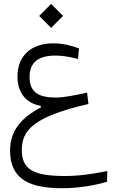

<svg xmlns="http://www.w3.org/2000/svg" viewBox="-20 -683 626 1005"><path d="M306.6 302.2C389.2 302.2 478 287.6 540.5 268.1L541.5 212.4C476.6 225.1 402.3 238.3 319.8 238.3C148.9 238.3 94.2 200.2 94.2 102.1C94.2 -0.5 153.3 -71.8 442.9 -138.7L436 -198.2C366.7 -183.1 313.5 -172.4 271 -172.4C182.6 -172.4 134.8 -200.7 134.8 -278.8C134.8 -356 178.7 -392.1 271.5 -392.1C311.5 -392.1 349.1 -384.3 388.2 -374.5L393.6 -429.2C355.5 -444.8 307.1 -456.1 258.8 -456.1C143.1 -456.1 71.3 -390.6 71.3 -282.2C71.3 -201.2 113.3 -142.6 193.8 -128.9V-120.6C93.8 -68.4 32.7 -0.5 32.7 106C32.7 262.2 145.5 302.2 306.6 302.2ZM247.6 -537.1 310.1 -599.6 247.6 -662.6 185.1 -599.6Z"/></svg>

Font: Cascadia Code Light
Style: Regular
Weight: 300
Monospace: yes
Designer: Aaron Bell
Foundry: Saja Typeworks
Version: Version 2404.023